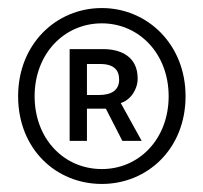

<svg xmlns="http://www.w3.org/2000/svg" viewBox="-20 -815 505 477"><path d="M233 -358C346 -358 441 -445 441 -576C441 -705 346 -795 233 -795C119 -795 25 -705 25 -576C25 -445 119 -358 233 -358ZM233 -395C139 -395 66 -470 66 -576C66 -681 139 -757 233 -757C326 -757 399 -681 399 -576C399 -470 326 -395 233 -395ZM153 -465H196V-545H243L284 -465H332L280 -559C305 -567 322 -593 322 -620C322 -674 281 -693 236 -693H153ZM196 -579V-656H229C264 -656 276 -640 276 -617C276 -591 257 -579 226 -579Z"/></svg>

Font: Noto Sans CJK JP DemiLight
Style: Regular
Weight: 350
Designer: Ryoko NISHIZUKA (kana & ideographs); Paul D. Hunt (Latin, Greek & Cyrillic); Wenlong ZHANG (bopomofo); Sandoll Communica
Foundry: Adobe Systems Incorporated
Version: Version 1.004;PS 1.004;hotconv 1.0.82;makeotf.lib2.5.63406